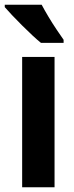

<svg xmlns="http://www.w3.org/2000/svg" viewBox="-31 -786 311 806"><path d="M198 0H62V-547H198ZM144 -766Q155 -745 172 -716.5Q189 -688 206.5 -662Q224 -636 236 -619V-606H141Q126 -618 105 -637.5Q84 -657 61.5 -679.5Q39 -702 19.5 -722.5Q0 -743 -11 -756V-766Z"/></svg>

Font: Noto Sans Khmer UI Condensed
Style: Bold
Weight: 700
Width: 3
Designer: Danh Hong and the Monotype Design Team
Foundry: Monotype Imaging Inc.
Version: Version 2.002; ttfautohint (v1.8.4.7-5d5b)